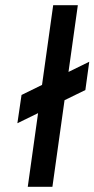

<svg xmlns="http://www.w3.org/2000/svg" viewBox="-20 -720 364 740"><path d="M47 -245 309 -373 324 -482 63 -354ZM87 0H182L280 -700H185Z"/></svg>

Font: Unageo
Style: Medium-Italic
Weight: 500
Designer: Richard Sepsi
Foundry: Richard Sepsi
Version: Version 2.000